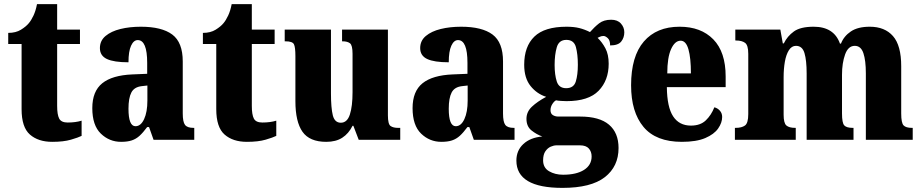

<svg xmlns="http://www.w3.org/2000/svg" viewBox="-20 -680 4481 934"><path d="M234 10Q166 10 125.5 -25.5Q85 -61 85 -149V-466H20V-520Q57 -520 82 -535.5Q107 -551 120 -567Q132 -581 143 -604.5Q154 -628 160 -660H258V-536H369V-466H258V-165Q258 -122 268 -103Q278 -84 309 -84Q348 -84 377 -93V-19Q361 -11 325 -0.5Q289 10 234 10Z M569 10Q512 10 470.5 -30Q429 -70 429 -154Q429 -236 477.5 -275Q526 -314 624 -318L696 -321V-374Q696 -485 650 -485Q630 -485 617.5 -457.5Q605 -430 605 -377Q534 -377 500 -393Q466 -409 466 -446Q466 -482 493.5 -505Q521 -528 566 -539Q611 -550 665 -550Q767 -550 818 -512Q869 -474 869 -381V-128Q869 -87 880 -72.5Q891 -58 921 -58H925V0H727L705 -62H696Q676 -35 659 -19.5Q642 -4 621 3Q600 10 569 10ZM639 -66Q665 -66 681 -100.5Q697 -135 697 -191V-264L670 -261Q633 -257 619 -230Q605 -203 605 -151Q605 -66 639 -66Z M1181 10Q1113 10 1072.5 -25.5Q1032 -61 1032 -149V-466H967V-520Q1004 -520 1029 -535.5Q1054 -551 1067 -567Q1079 -581 1090 -604.5Q1101 -628 1107 -660H1205V-536H1316V-466H1205V-165Q1205 -122 1215 -103Q1225 -84 1256 -84Q1295 -84 1324 -93V-19Q1308 -11 1272 -0.5Q1236 10 1181 10Z M1567 10Q1486 10 1451.5 -39Q1417 -88 1417 -188V-407Q1417 -450 1410 -464.5Q1403 -479 1369 -479H1365V-536H1590V-226Q1590 -155 1599 -119Q1608 -83 1638 -83Q1669 -83 1682 -123Q1695 -163 1695 -232V-418Q1695 -460 1682.5 -469.5Q1670 -479 1647 -479H1644V-536H1867V-119Q1867 -76 1880 -67Q1893 -58 1916 -58H1927V0H1725L1699 -68H1695Q1676 -30 1645 -10Q1614 10 1567 10Z M2127 10Q2070 10 2028.5 -30Q1987 -70 1987 -154Q1987 -236 2035.5 -275Q2084 -314 2182 -318L2254 -321V-374Q2254 -485 2208 -485Q2188 -485 2175.5 -457.5Q2163 -430 2163 -377Q2092 -377 2058 -393Q2024 -409 2024 -446Q2024 -482 2051.5 -505Q2079 -528 2124 -539Q2169 -550 2223 -550Q2325 -550 2376 -512Q2427 -474 2427 -381V-128Q2427 -87 2438 -72.5Q2449 -58 2479 -58H2483V0H2285L2263 -62H2254Q2234 -35 2217 -19.5Q2200 -4 2179 3Q2158 10 2127 10ZM2197 -66Q2223 -66 2239 -100.5Q2255 -135 2255 -191V-264L2228 -261Q2191 -257 2177 -230Q2163 -203 2163 -151Q2163 -66 2197 -66Z M2716 234Q2492 234 2492 101Q2492 52 2526 20.5Q2560 -11 2618 -16Q2590 -26 2565.5 -45.5Q2541 -65 2541 -102Q2541 -136 2567.5 -161Q2594 -186 2637 -209Q2592 -223 2561 -261.5Q2530 -300 2530 -365Q2530 -454 2579.5 -502Q2629 -550 2736 -550Q2772 -550 2798 -543.5Q2824 -537 2850 -524Q2872 -549 2894.5 -566.5Q2917 -584 2953 -584Q2984 -584 3000.5 -565.5Q3017 -547 3017 -523Q3017 -497 3002 -478Q2987 -459 2948 -459Q2948 -484 2936.5 -494.5Q2925 -505 2916 -505Q2906 -505 2899 -501.5Q2892 -498 2887 -496Q2909 -475 2925 -445Q2941 -415 2941 -370Q2941 -289 2892 -238.5Q2843 -188 2736 -188Q2727 -188 2710 -189Q2693 -190 2685 -192Q2676 -188 2667 -174Q2658 -160 2658 -144Q2658 -127 2669.5 -120Q2681 -113 2696 -113H2802Q2896 -113 2942.5 -73.5Q2989 -34 2989 40Q2989 130 2922 182Q2855 234 2716 234ZM2734 -251Q2771 -251 2781 -283.5Q2791 -316 2791 -365Q2791 -416 2781.5 -451Q2772 -486 2735 -486Q2699 -486 2688.5 -450Q2678 -414 2678 -364Q2678 -316 2688.5 -283.5Q2699 -251 2734 -251ZM2719 170Q2784 170 2821 146.5Q2858 123 2858 81Q2858 58 2844.5 42.5Q2831 27 2801 27H2687Q2674 27 2659 33.5Q2644 40 2633 56Q2622 72 2622 100Q2622 136 2651 153Q2680 170 2719 170Z M3297 10Q3171 10 3110.5 -62.5Q3050 -135 3050 -265Q3050 -406 3112 -478Q3174 -550 3286 -550Q3390 -550 3450 -488.5Q3510 -427 3510 -308V-256H3224Q3225 -159 3254.5 -114Q3284 -69 3341 -69Q3387 -69 3413.5 -94.5Q3440 -120 3455 -158Q3471 -154 3482 -141.5Q3493 -129 3493 -111Q3493 -83 3473.5 -55Q3454 -27 3411 -8.5Q3368 10 3297 10ZM3341 -323Q3341 -398 3329 -440Q3317 -482 3291 -482Q3263 -482 3244.5 -441Q3226 -400 3226 -323Z M3555 0V-58H3559Q3588 -58 3604 -69.5Q3620 -81 3620 -125V-418Q3620 -460 3604.5 -471.5Q3589 -483 3560 -483H3557V-536H3776L3788 -469H3793Q3810 -504 3842 -527Q3874 -550 3938 -550Q4037 -550 4066 -468H4071Q4085 -504 4119 -527Q4153 -550 4211 -550Q4284 -550 4324 -504.5Q4364 -459 4364 -358V-128Q4364 -82 4375.5 -70Q4387 -58 4416 -58H4420V0H4192V-323Q4192 -386 4180 -421.5Q4168 -457 4138 -457Q4106 -457 4091 -415Q4076 -373 4076 -316V-128Q4076 -82 4087 -70Q4098 -58 4128 -58H4132V0H3904V-323Q3904 -386 3893.5 -421.5Q3883 -457 3852 -457Q3831 -457 3817.5 -435.5Q3804 -414 3798 -379.5Q3792 -345 3792 -305V-122Q3792 -81 3805.5 -69.5Q3819 -58 3848 -58H3851V0Z"/></svg>

Font: Noto Serif Condensed Black
Style: Regular
Weight: 900
Width: 3
Designer: Monotype Design Team
Foundry: Monotype Imaging Inc.
Version: Version 2.015; ttfautohint (v1.8.4.7-5d5b)